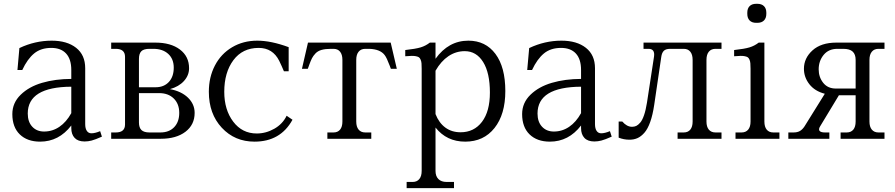

<svg xmlns="http://www.w3.org/2000/svg" viewBox="-20 -730 4709 1010"><path d="M252 -516.1Q332.5 -516.1 380.4 -478.5Q428.2 -440.9 428.2 -371.1V-77.1Q428.2 -54.2 436.8 -41.5Q445.3 -28.8 460.9 -28.8Q480 -28.8 506.8 -40L516.1 -11.2Q481 4.4 462.2 9.3Q443.4 14.2 424.8 14.2Q390.1 14.2 372.6 -4.6Q355 -23.4 355 -56.2V-69.8Q289.6 15.1 190.9 15.1Q123.5 15.1 84.2 -22.9Q44.9 -61 44.9 -129.9Q44.9 -189 88.9 -231.7Q132.8 -274.4 201.7 -294.4Q270.5 -314.5 355 -314.9V-361.8Q355 -418.9 327.6 -448.5Q300.3 -478 250 -478Q194.8 -478 159.4 -448.7Q124 -419.4 97.2 -361.8H71.8L82 -477.1Q164.1 -516.1 252 -516.1ZM126 -132.8Q126 -88.9 149.7 -63.5Q173.3 -38.1 211.9 -38.1Q255.9 -38.1 292.5 -63Q329.1 -87.9 355 -134.8V-273.9Q126 -272.5 126 -132.8Z M564.9 0V-33.2H588.9Q637.7 -33.2 637.7 -75.2V-431.2Q637.7 -473.1 588.9 -473.1H564.9V-505.9H796.9Q878.4 -505.9 926.5 -469.5Q974.6 -433.1 974.6 -371.1Q974.6 -333.5 947.5 -303.7Q920.4 -273.9 874 -261.2Q934.1 -250 969 -216.1Q1003.9 -182.1 1003.9 -136.2Q1003.9 -73.7 955.6 -36.9Q907.2 0 825.7 0ZM710.9 -85.9Q710.9 -58.6 724.1 -45.9Q737.3 -33.2 766.6 -33.2H823.7Q869.6 -33.2 896.2 -61Q922.9 -88.9 922.9 -136.2Q922.9 -183.6 894 -211.9Q865.2 -240.2 816.9 -240.2H710.9ZM710.9 -271H798.8Q842.3 -271 868.2 -298.8Q894 -326.7 894 -374Q894 -419.9 865 -446.5Q835.9 -473.1 786.6 -473.1H766.6Q735.8 -473.1 723.4 -460.4Q710.9 -447.8 710.9 -419.9Z M1473.6 -355Q1462.4 -381.8 1448.7 -410.2Q1414.6 -478 1340.8 -478Q1255.9 -478 1207.8 -413.6Q1159.7 -349.1 1159.7 -247.1Q1159.7 -152.3 1206.8 -90.1Q1253.9 -27.8 1330.6 -27.8Q1378.9 -27.8 1422.9 -52.7Q1466.8 -77.6 1487.8 -121.1L1518.6 -100.1Q1455.6 15.1 1318.8 15.1Q1214.8 15.1 1146.7 -58.1Q1078.6 -131.3 1078.6 -247.1Q1078.6 -324.2 1110.6 -385.5Q1142.6 -446.8 1200.9 -481.4Q1259.3 -516.1 1333.5 -516.1Q1405.8 -516.1 1498.5 -481.9V-355Z M2035.2 -505.9 2067.4 -368.2H2036.1L2030.3 -383.8Q2014.2 -426.8 2003.4 -440.4Q1980 -471.2 1922.9 -473.1Q1918.5 -473.1 1914.1 -473.1H1901.4Q1878.9 -473.1 1866.5 -458Q1854 -442.9 1854 -415V-90.8Q1854 -63 1866.5 -48.1Q1878.9 -33.2 1901.4 -33.2H1933.1V0H1702.1V-33.2H1734.4Q1756.8 -33.2 1769 -48.1Q1781.2 -63 1781.2 -90.8V-415Q1781.2 -442.9 1769 -458Q1756.8 -473.1 1734.4 -473.1H1721.2Q1691.4 -473.1 1671.6 -467.5Q1651.9 -461.9 1639.6 -449Q1627.4 -436 1621.1 -423.6Q1614.7 -411.1 1606.4 -388.2Q1605.5 -385.3 1605 -383.8L1599.1 -368.2H1568.4L1600.1 -505.9Z M2271 168.9Q2271 196.8 2286.1 211.9Q2301.3 227.1 2329.1 227.1H2368.2V259.8H2119.1V227.1H2150.9Q2173.3 227.1 2185.8 211.9Q2198.2 196.8 2198.2 168.9V-368.2Q2198.2 -386.2 2197.3 -397Q2196.3 -407.7 2192.6 -416.3Q2189 -424.8 2183.8 -428.5Q2178.7 -432.1 2167.7 -434.3Q2156.7 -436.5 2144.8 -436Q2132.8 -435.5 2111.8 -434.1V-466.8Q2166 -472.7 2192.6 -480.7Q2219.2 -488.8 2241.2 -505.9H2271V-420.9Q2339.4 -516.1 2443.8 -516.1Q2534.2 -516.1 2586.2 -446.5Q2638.2 -377 2638.2 -251Q2638.2 -128.4 2581.3 -56.6Q2524.4 15.1 2427.2 15.1Q2329.6 15.1 2271 -59.1ZM2271 -129.9Q2289.1 -83.5 2322.8 -58.8Q2356.4 -34.2 2402.8 -34.2Q2473.6 -34.2 2515.4 -89.1Q2557.1 -144 2557.1 -243.2Q2557.1 -346.7 2521.5 -403.8Q2485.8 -460.9 2424.8 -460.9Q2378.4 -460.9 2339.1 -434.6Q2299.8 -408.2 2271 -357.9Z M2933.6 -516.1Q3014.2 -516.1 3062 -478.5Q3109.9 -440.9 3109.9 -371.1V-77.1Q3109.9 -54.2 3118.4 -41.5Q3127 -28.8 3142.6 -28.8Q3161.6 -28.8 3188.5 -40L3197.8 -11.2Q3162.6 4.4 3143.8 9.3Q3125 14.2 3106.4 14.2Q3071.8 14.2 3054.2 -4.6Q3036.6 -23.4 3036.6 -56.2V-69.8Q2971.2 15.1 2872.6 15.1Q2805.2 15.1 2765.9 -22.9Q2726.6 -61 2726.6 -129.9Q2726.6 -189 2770.5 -231.7Q2814.5 -274.4 2883.3 -294.4Q2952.1 -314.5 3036.6 -314.9V-361.8Q3036.6 -418.9 3009.3 -448.5Q2981.9 -478 2931.6 -478Q2876.5 -478 2841.1 -448.7Q2805.7 -419.4 2778.8 -361.8H2753.4L2763.7 -477.1Q2845.7 -516.1 2933.6 -516.1ZM2807.6 -132.8Q2807.6 -88.9 2831.3 -63.5Q2855 -38.1 2893.6 -38.1Q2937.5 -38.1 2974.1 -63Q3010.7 -87.9 3036.6 -134.8V-273.9Q2807.6 -272.5 2807.6 -132.8Z M3365.2 -505.9H3775.4V-473.1H3743.7Q3721.2 -473.1 3708.7 -458Q3696.3 -442.9 3696.3 -415V-90.8Q3696.3 -63 3708.7 -48.1Q3721.2 -33.2 3743.7 -33.2H3775.4V0H3544.4V-33.2H3576.7Q3599.1 -33.2 3611.3 -48.1Q3623.5 -63 3623.5 -90.8V-415Q3623.5 -442.9 3611.3 -458Q3599.1 -473.1 3576.7 -473.1H3505.4Q3482.4 -473.1 3471.9 -462.6Q3461.4 -452.1 3458.5 -430.2L3421.4 -178.2Q3413.6 -125.5 3400.4 -88.4Q3387.2 -51.3 3369.6 -31.5Q3352.1 -11.7 3333.3 -3.4Q3314.5 4.9 3291.5 4.9Q3261.2 4.9 3234.4 -5.9V-90.8H3253.4Q3277.3 -63 3304.7 -63Q3316.9 -63 3326.9 -67.6Q3336.9 -72.3 3347.9 -85Q3358.9 -97.7 3367.9 -124Q3377 -150.4 3383.3 -189.9L3420.4 -432.1Q3426.3 -473.1 3391.6 -473.1H3365.2Z M4001 -90.8Q4001 -63 4013.2 -48.1Q4025.4 -33.2 4047.9 -33.2H4080.1V0H3849.1V-33.2H3880.9Q3903.3 -33.2 3915.8 -48.1Q3928.2 -63 3928.2 -90.8V-368.2Q3928.2 -386.2 3927.2 -397Q3926.3 -407.7 3922.6 -416.3Q3918.9 -424.8 3913.8 -428.5Q3908.7 -432.1 3897.7 -434.3Q3886.7 -436.5 3874.8 -436Q3862.8 -435.5 3841.8 -434.1V-466.8Q3896 -472.7 3922.6 -480.7Q3949.2 -488.8 3971.2 -505.9H4001ZM3911.1 -657.2V-663.1Q3911.1 -685.5 3923.3 -697.8Q3935.5 -710 3958 -710H3963.9Q3986.3 -710 3998.8 -697.8Q4011.2 -685.5 4011.2 -663.1V-657.2Q4011.2 -634.8 3998.8 -622.3Q3986.3 -609.9 3963.9 -609.9H3958Q3935.5 -609.9 3923.3 -622.3Q3911.1 -634.8 3911.1 -657.2Z M4632.8 -505.9V-473.1H4601.1Q4578.6 -473.1 4566.2 -458Q4553.7 -442.9 4553.7 -415V-90.8Q4553.7 -63 4566.2 -48.1Q4578.6 -33.2 4601.1 -33.2H4632.8V0H4401.9V-33.2H4434.1Q4456.5 -33.2 4468.8 -48.1Q4481 -63 4481 -90.8V-229H4393.1L4293.9 -64.9Q4284.7 -49.8 4291.3 -41.5Q4297.9 -33.2 4319.8 -33.2H4342.8V0H4127V-33.2H4153.8Q4174.8 -33.2 4188 -41Q4201.2 -48.8 4211.9 -64.9L4318.8 -236.8Q4266.1 -250.5 4237.5 -287.1Q4209 -323.7 4209 -368.2Q4209 -424.3 4254.2 -465.1Q4299.3 -505.9 4379.9 -505.9ZM4286.6 -365.2Q4286.6 -324.2 4310.5 -294.2Q4334.5 -264.2 4377 -264.2H4481V-415Q4481 -444.3 4465.3 -458.7Q4449.7 -473.1 4416 -473.1H4384.8Q4338.9 -473.1 4312.7 -441.2Q4286.6 -409.2 4286.6 -365.2Z"/></svg>

Font: LT Superior Serif
Style: Regular
Weight: 400
Designer: Daniel Lyons
Foundry: LyonsType
Version: Version 2.120;FEAKit 1.0